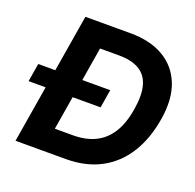

<svg xmlns="http://www.w3.org/2000/svg" viewBox="-127 -861 1013 995"><g transform="rotate(20 379.0 -364.0)"><path d="M335 0H126L147 -128.4H328.6Q398.9 -128.4 450.7 -153.6Q502.4 -178.7 535.4 -231.2Q568.4 -283.7 581.1 -364.3Q594.7 -445.3 580.1 -497.3Q565.4 -549.3 522.9 -574.2Q480.5 -599.1 410.6 -599.1H221.7L243.2 -727.5H428.2Q537.6 -727.5 611.8 -683.8Q686 -640.1 717.5 -558.6Q749 -477.1 730 -363.8Q711.4 -250 660.2 -168.5Q608.9 -86.9 527.3 -43.5Q445.8 0 335 0ZM328.1 -727.5 207.5 0H58.6L179.2 -727.5ZM16.6 -313.5 33.2 -414.1H430.2L413.6 -313.5Z"/></g></svg>

Font: Inter 16pt
Style: Bold Italic
Weight: 700
Italic angle: -9.3988°
Version: Version 4.001;git-66647c0bb